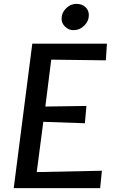

<svg xmlns="http://www.w3.org/2000/svg" viewBox="-20 -973 601 993"><path d="M51 0 147 -747H533L527.5 -661L245 -664.5L214.5 -422L427 -425L419 -335.5L204 -343L170 -83L507 -90L498 0ZM359.5 -817Q336 -817 317.2 -834.5Q298.5 -852 298.5 -876.5Q298.5 -907 321.8 -930Q345 -953 375.5 -953Q403.5 -953 421.5 -936.5Q439.5 -920 439.5 -895Q439.5 -864 415.8 -840.5Q392 -817 359.5 -817Z"/></svg>

Font: Koeln Type Sans
Style: Italic
Weight: 400
Italic angle: -7.5°
Designer: Eben Sorkin
Foundry: Eben Sorkin
Version: Version 2.001